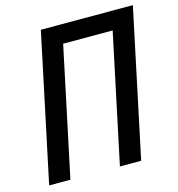

<svg xmlns="http://www.w3.org/2000/svg" viewBox="-106 -806 832 899"><g transform="rotate(-15 309.5 -357.0)"><path d="M22 0 173 -714H619L468 0H365L497 -624H257L125 0Z"/></g></svg>

Font: Noto Sans SemiCondensed Medium
Style: Italic
Weight: 500
Width: 4
Italic angle: -12°
Designer: Monotype Design Team
Foundry: Monotype Imaging Inc.
Version: Version 2.013; ttfautohint (v1.8.4.7-5d5b)